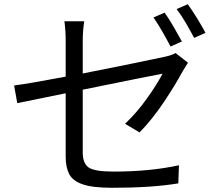

<svg xmlns="http://www.w3.org/2000/svg" viewBox="-20 -856 1040 912"><path d="M844 -659 790 -635Q774 -666 752 -704.5Q730 -743 709 -773L762 -796Q782 -768 804.5 -729Q827 -690 844 -659ZM373 -663V-507Q505 -533 615 -555.5Q725 -578 761 -586Q795 -593 814 -604L873 -558Q871 -555 869 -552Q858 -534 848 -518Q813 -453 759 -372Q705 -291 643 -227L574 -268Q632 -323 680 -391Q728 -459 752 -506Q734 -503 622.5 -480.5Q511 -458 373 -430V-132Q373 -80 401 -60.5Q429 -41 519 -41Q693 -41 830 -71L827 15Q701 36 513 36Q420 36 372.5 19.5Q325 3 308.5 -29.5Q292 -62 292 -111V-413Q132 -381 62 -366L47 -450Q124 -460 292 -492V-663Q292 -708 286 -755H380Q373 -707 373 -663ZM819 -813 872 -836Q893 -807 917 -768Q941 -729 956 -700L902 -676Q885 -709 863 -746.5Q841 -784 819 -813Z"/></svg>

Font: Noto Sans CJK KR Regular (TTF)
Style: Regular
Weight: 400
Designer: Ryoko NISHIZUKA 西塚涼子 (kana & ideographs); Paul D. Hunt (Latin, Greek & Cyrillic); Wenlong ZHANG 张文龙 (bopomofo); Sandoll 
Foundry: Adobe Systems Incorporated
Version: Version 1.004;PS 1.004;hotconv 1.0.82;makeotf.lib2.5.63406